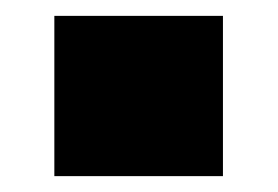

<svg xmlns="http://www.w3.org/2000/svg" viewBox="-20 -222 350 242"><path d="M48.5 -202H261V0H48.5Z"/></svg>

Font: Hepta Slab ExtraLight ExtraBold
Style: Regular
Weight: 800
Version: Version 1.102